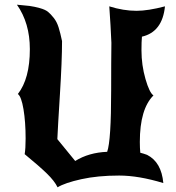

<svg xmlns="http://www.w3.org/2000/svg" viewBox="-20 -749 749 817"><path d="M582 -535Q582 -472 599 -413Q616 -354 633 -343Q575 -285 575 -145Q575 -119 577 -99Q590 -96 606 -90Q667 -59 675 30Q570 -2 487 -2Q396 -2 326 13.5Q256 29 225 48Q212 21 179 -11Q146 -43 85 -93Q89 -117 89 -160Q89 -230 80 -284Q71 -338 56 -349Q107 -414 107 -540Q107 -651 52 -729Q88 -726 107 -723.5Q126 -721 149.5 -714.5Q173 -708 184.5 -698.5Q196 -689 209 -672.5Q222 -656 229.5 -632Q237 -608 244 -574Q244 -491 235 -347.5Q226 -204 224 -157L300 -64Q358 -100 436 -103Q453 -150 453 -364Q453 -492 454 -567Q451 -639 445 -722Q505 -703 561 -703Q610 -703 682 -722Q671 -613 584 -593Q582 -573 582 -535Z"/></svg>

Font: NewRocker
Style: Regular
Weight: 400
Designer: Pablo Impallari, Brenda Gallo, Rodrigo Fuenzalida
Foundry: Pablo Impallari, Brenda Gallo, Rodrigo Fuenzalida
Version: Version 1.000